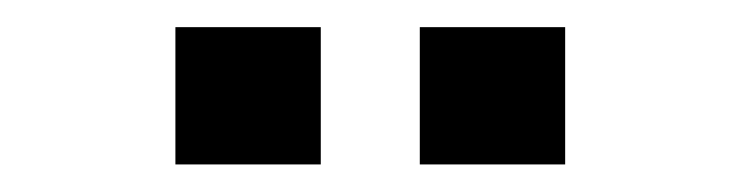

<svg xmlns="http://www.w3.org/2000/svg" viewBox="-20 -698 540 140"><path d="M107.9 -578.1V-678.2H213.9V-578.1ZM286.1 -578.1V-678.2H392.1V-578.1Z"/></svg>

Font: TASA Orbiter Deck Medium
Style: Regular
Weight: 500
Designer: Weizhong Zhang
Version: Version 1.000;Glyphs 3.1.2 (3151)